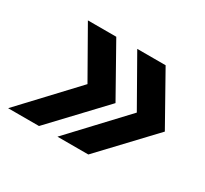

<svg xmlns="http://www.w3.org/2000/svg" viewBox="-104 -634 698 655"><g transform="rotate(30 245.0 -307.0)"><path d="M-12.2 -109.9 181.2 -316.4 73.7 -505.4H185.5L296.4 -308.1L109.4 -109.9ZM182.1 -109.9 375.5 -316.4 268.1 -505.4H379.9L490.7 -308.1L303.7 -109.9Z"/></g></svg>

Font: Schibsted Grotesk SemiBold
Style: Italic
Weight: 600
Italic angle: -12°
Designer: Bakken & Baeck AS, Henrik Kongsvoll
Foundry: Schibsted ASA
Version: Version 1.100;gftools[0.9.25]